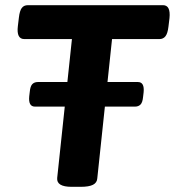

<svg xmlns="http://www.w3.org/2000/svg" viewBox="-20 -720 676 742"><path d="M257 2Q198 2 201 -32L258 -569H74Q43 -569 49 -619L53 -652Q56 -678 64 -689Q72 -700 88 -700H610Q640 -700 635 -650L631 -617Q628 -591 619.5 -580Q611 -569 596 -569H413L356 -31Q355 -14 339.5 -6Q324 2 292 2ZM115 -308Q89 -308 93 -348L95 -365Q97 -387 105 -395Q113 -403 126 -403H513Q539 -403 535 -363L533 -346Q531 -324 523 -316Q515 -308 502 -308Z"/></svg>

Font: Asap Semi Expanded Semi Expanded Regular
Style: Bold Italic
Weight: 700
Width: 6
Italic angle: -6°
Designer: Pablo Cosgaya
Foundry: Omnibus-Type
Version: Version 3.001; ttfautohint (v1.8.4.7-5d5b)